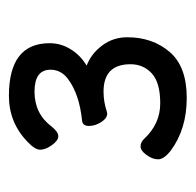

<svg xmlns="http://www.w3.org/2000/svg" viewBox="-24 -726 429 420"><g transform="rotate(-90 190.0 -515.5)"><path d="M157 -496 152 -495Q142 -495 133.5 -508Q125 -521 125 -535Q125 -549 137 -550Q195 -556 228 -581Q248 -596 248 -619Q248 -654 200 -654Q152 -654 124 -617Q112 -602 102.5 -602Q93 -602 83 -616Q73 -630 73 -641.5Q73 -653 90 -669Q132 -710 191 -710Q306 -710 306 -621Q306 -596 292.5 -574.5Q279 -553 257 -540Q283 -530 301 -506Q319 -482 319 -451Q319 -396 287 -358.5Q255 -321 186.5 -321Q118 -321 71 -356Q52 -371 52 -383.5Q52 -396 61.5 -409Q71 -422 80 -422Q89 -422 96 -415Q129 -379 174.5 -379Q220 -379 240 -397.5Q260 -416 260 -444Q260 -503 200 -503Q178 -503 157 -496Z"/></g></svg>

Font: LXGW WenKai Lite
Style: Regular
Weight: 400
Designer: LXGW / Fontworks Inc.
Foundry: LXGW / Fontworks Inc.
Version: Version 1.511; March 25, 2025